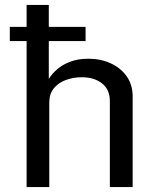

<svg xmlns="http://www.w3.org/2000/svg" viewBox="-20 -763 628 783"><path d="M20 -595.5V-653.5H329V-595.5ZM88.5 0V-743H179V-441Q192 -462.5 214 -481.2Q236 -500 267.5 -511.8Q299 -523.5 340.5 -523.5Q390.5 -523.5 431.5 -504.8Q472.5 -486 496.8 -451.5Q521 -417 521 -369.5V0H428V-351Q428 -397.5 396.2 -422.8Q364.5 -448 313.5 -448Q279 -448 248.5 -436.8Q218 -425.5 199.5 -402.8Q181 -380 181 -345V0Z"/></svg>

Font: Public Sans Thin
Style: Regular
Weight: 400
Version: Version 2.001